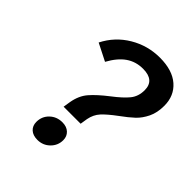

<svg xmlns="http://www.w3.org/2000/svg" viewBox="-200 -826 941 941"><g transform="rotate(45 270.5 -355.0)"><path d="M201 -244Q210 -296 239 -329.5Q268 -363 321 -404Q371 -442 395 -471.5Q419 -501 419 -544Q419 -613 339 -613Q289 -613 251 -586.5Q213 -560 183 -505L94 -550Q132 -625 203.5 -667.5Q275 -710 359 -710Q446 -710 493.5 -668.5Q541 -627 541 -558Q541 -510 524 -475Q507 -440 482.5 -417Q458 -394 418 -365Q372 -331 349 -306Q326 -281 319 -244L313 -206H195ZM153 -59Q153 -97 179.5 -122.5Q206 -148 245 -148Q275 -148 292.5 -131.5Q310 -115 310 -89Q310 -52 283.5 -26Q257 0 219 0Q188 0 170.5 -16Q153 -32 153 -59Z"/></g></svg>

Font: Niramit SemiBold
Style: Italic
Weight: 600
Italic angle: -10°
Designer: Katatrad Aksorn Co.,Ltd.
Foundry: Cadson Demak Co.,Ltd.
Version: Version 1.001; ttfautohint (v1.6)